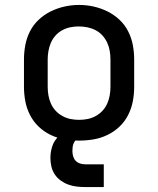

<svg xmlns="http://www.w3.org/2000/svg" viewBox="-20 -561 640 777"><path d="M300 8Q270 8 241 3Q212 -2 185 -15Q158 -28 136.5 -48.5Q115 -69 101.5 -95.5Q88 -122 82.5 -151Q77 -180 77 -210V-320Q77 -350 82.5 -379Q88 -408 101.5 -434.5Q115 -461 137 -481.5Q159 -502 185.5 -515Q212 -528 241 -534.5Q270 -541 300 -541Q330 -541 359 -534.5Q388 -528 414.5 -515Q441 -502 463 -481.5Q485 -461 498.5 -434.5Q512 -408 517.5 -379Q523 -350 523 -320V-210Q523 -180 517.5 -151Q512 -122 498.5 -95.5Q485 -69 463.5 -48.5Q442 -28 415 -15Q388 -2 359 3Q330 8 300 8ZM300 -76Q318 -76 335 -79.5Q352 -83 367.5 -91.5Q383 -100 395 -113Q407 -126 414 -142Q421 -158 424 -175Q427 -192 427 -210V-320Q427 -338 424 -355.5Q421 -373 413.5 -389Q406 -405 394 -418Q382 -431 366.5 -439Q351 -447 333.5 -450.5Q316 -454 298 -454Q281 -454 264 -450.5Q247 -447 231.5 -438.5Q216 -430 204.5 -417Q193 -404 186 -388Q179 -372 176 -354.5Q173 -337 173 -320V-210Q173 -192 176 -175Q179 -158 186 -142Q193 -126 205 -113Q217 -100 232.5 -91.5Q248 -83 265 -79.5Q282 -76 300 -76ZM400 196H325Q308 196 290.5 194Q273 192 256.5 186Q240 180 225.5 169.5Q211 159 201.5 144.5Q192 130 188 113Q184 96 184 78Q184 55 191 32.5Q198 10 214.5 -6.5Q231 -23 254 -29.5Q277 -36 300 -36V0Q292 0 286.5 6Q281 12 278 19Q275 26 274 34Q273 42 273 50Q273 61 276 71.5Q279 82 286 89.5Q293 97 303.5 100.5Q314 104 325 104H400Z"/></svg>

Font: Iosevka Curly Medium Extended
Style: Regular
Weight: 500
Width: 7
Monospace: yes
Designer: Belleve Invis
Foundry: Belleve Invis
Version: Version 11.1.0; ttfautohint (v1.8.3)